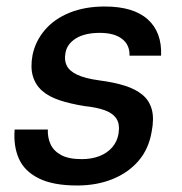

<svg xmlns="http://www.w3.org/2000/svg" viewBox="-20 -558 559 590"><path d="M217 12Q143 12 99 -10Q55 -32 38 -70.5Q21 -109 25 -160H127Q126 -135 135.5 -114.5Q145 -94 168 -81.5Q191 -69 231 -69Q262 -69 286 -78.5Q310 -88 325 -105.5Q340 -123 344 -146Q349 -176 338 -193Q327 -210 302.5 -219Q278 -228 240 -232Q196 -239 163 -250Q130 -261 109.5 -279Q89 -297 81 -324Q73 -351 80 -389Q89 -432 118 -466Q147 -500 194 -519Q241 -538 302 -538Q390 -538 434 -498.5Q478 -459 475 -387H378Q379 -420 355 -438.5Q331 -457 287 -457Q240 -457 212.5 -439.5Q185 -422 181 -394Q177 -373 185 -356.5Q193 -340 217 -328.5Q241 -317 285 -311Q331 -305 364 -294.5Q397 -284 418 -266.5Q439 -249 446.5 -221.5Q454 -194 446 -153Q437 -100 405.5 -63.5Q374 -27 325.5 -7.5Q277 12 217 12Z"/></svg>

Font: DM Sans 9pt Medium
Style: Italic
Weight: 500
Italic angle: -10°
Version: Version 4.004;gftools[0.9.30]